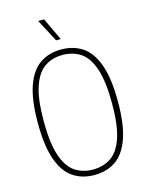

<svg xmlns="http://www.w3.org/2000/svg" viewBox="-138 -1028 858 1120"><g transform="rotate(-15 291.0 -467.5)"><path d="M291 9Q217 9 162.8 -27.5Q108.5 -64 78.8 -147.2Q49 -230.5 49 -370Q49 -509.5 78.8 -592.8Q108.5 -676 162.8 -712.5Q217 -749 291 -749Q365 -749 419.2 -712.5Q473.5 -676 503.2 -592.8Q533 -509.5 533 -370Q533 -230.5 503.2 -147.2Q473.5 -64 419.2 -27.5Q365 9 291 9ZM291 -24Q353 -24 399.2 -54.8Q445.5 -85.5 471.2 -160.5Q497 -235.5 497 -368Q497 -502.5 471.2 -578.2Q445.5 -654 399.2 -685Q353 -716 291 -716Q229 -716 182.8 -685.2Q136.5 -654.5 110.8 -579.5Q85 -504.5 85 -372Q85 -237.5 110.8 -161.8Q136.5 -86 182.8 -55Q229 -24 291 -24ZM277 -808 205 -944H241L305 -808Z"/></g></svg>

Font: Encode Sans Cnd Th
Style: Regular
Weight: 100
Width: 3
Designer: Multiple Designers
Foundry: Impallari Type
Version: Version 3.002; ttfautohint (v1.8.3) -l 8 -r 50 -G 200 -x 14 